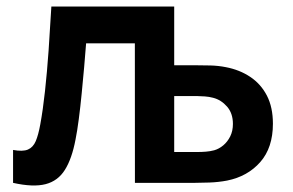

<svg xmlns="http://www.w3.org/2000/svg" viewBox="-20 -560 896 588"><path d="M20 0V-100.8Q49.7 -95.3 65.5 -102Q81.4 -108.8 89.5 -127.8Q97.5 -146.8 103.3 -178.7Q111.5 -223.1 117.8 -281Q124.1 -338.8 128.8 -404.9Q133.4 -470.9 137.3 -540H513.5V-360.2H573.7Q601.1 -360.2 625.1 -359.5Q649.1 -358.8 671.8 -354.3Q713.7 -346.3 746.3 -324.6Q778.9 -302.9 797.4 -267.2Q815.8 -231.4 815.8 -181.2Q815.8 -107.7 777 -63.6Q738.2 -19.6 675.5 -7Q649.2 -2 621.2 -1Q593.3 0 575.3 0H393.2L393 -427.2H243.7Q241.2 -394.4 237.7 -354.3Q234.2 -314.2 230.1 -273Q226.1 -231.9 221.3 -195.3Q216.6 -158.8 211.3 -132.7Q200.2 -73.9 178.8 -39.9Q157.5 -5.8 119.5 4Q81.5 13.8 20 0ZM513.5 -265.7V-94.5H585.8Q597.2 -94.5 610.4 -95.5Q623.5 -96.5 636 -99.8Q650.8 -104 663.8 -114.9Q676.8 -125.8 685.1 -142.4Q693.3 -158.9 693.3 -180.5Q693.3 -213 675.3 -233.6Q657.2 -254.2 632.8 -260.5Q620.3 -263.8 607.6 -264.7Q594.8 -265.7 585.8 -265.7Z"/></svg>

Font: Manrope Variable Light
Style: Regular
Weight: 200
Designer: Mikhail Sharanda
Foundry: Mikhail Sharanda
Version: Version 4.505